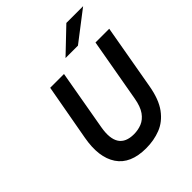

<svg xmlns="http://www.w3.org/2000/svg" viewBox="-251 -1072 1235 1235"><g transform="rotate(-45 366.0 -455.0)"><path d="M356.5 12Q215 12 156.5 -75.2Q98 -162.5 125.5 -314.5L195 -700H320.5L248 -287Q217 -107.5 365 -107.5Q403 -107.5 436.5 -121Q470 -134.5 494.8 -169Q519.5 -203.5 530.5 -267L607 -700H732L654 -256.5Q636 -152.5 592.8 -94Q549.5 -35.5 488.8 -11.8Q428 12 356.5 12ZM400 -765.5 563.5 -921.5H716L513 -765.5Z"/></g></svg>

Font: Overpass
Style: Bold Italic
Weight: 700
Italic angle: -10°
Designer: Delve Withrington, Dave Bailey, Thomas Jockin
Foundry: Delve Fonts LLC
Version: Version 4.000; ttfautohint (v1.8.3)